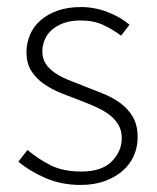

<svg xmlns="http://www.w3.org/2000/svg" viewBox="-20 -512 445 544"><path d="M208 12Q154 12 109 -7.5Q64 -27 32 -54L58 -87Q89 -61 124 -43.5Q159 -26 211 -26Q268 -26 296.5 -54.5Q325 -83 325 -121Q325 -143 314.5 -160Q304 -177 287 -189Q270 -201 249.5 -210Q229 -219 208 -227Q181 -237 153.5 -248Q126 -259 104 -274.5Q82 -290 68.5 -311.5Q55 -333 55 -364Q55 -390 65 -413.5Q75 -437 95 -454.5Q115 -472 143.5 -482Q172 -492 210 -492Q248 -492 284.5 -478Q321 -464 347 -442L323 -411Q299 -429 272 -441.5Q245 -454 208 -454Q180 -454 160 -446.5Q140 -439 126.5 -427Q113 -415 106.5 -399Q100 -383 100 -367Q100 -346 109.5 -331.5Q119 -317 135 -306Q151 -295 171.5 -286.5Q192 -278 213 -270Q241 -259 269 -248Q297 -237 319.5 -221Q342 -205 356 -181.5Q370 -158 370 -123Q370 -96 359.5 -71.5Q349 -47 328 -28.5Q307 -10 277 1Q247 12 208 12Z"/></svg>

Font: CV Source Sans Light
Style: Regular
Weight: 300
Designer: Paul D. Hunt
Foundry: Adobe Systems Incorporated
Version: Version 3.001